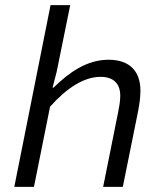

<svg xmlns="http://www.w3.org/2000/svg" viewBox="-20 -732 640 752"><path d="M36 0H113L176 -314C242 -388 309 -431 374 -431C424 -431 451 -405 451 -357C451 -335 447 -314 442 -289L384 0H461L521 -297C526 -324 530 -349 530 -377C530 -450 491 -498 405 -498C320 -498 250 -448 190 -389H186L202 -451L255 -712H178L36 0Z"/></svg>

Font: Source Code Variable
Style: Italic
Weight: 400
Italic angle: -11°
Monospace: yes
Designer: Paul D. Hunt, Teo Tuominen
Foundry: Adobe Systems Incorporated
Version: Version 1.005;PS 1.0;hotconv 16.6.54;makeotf.lib2.5.65590